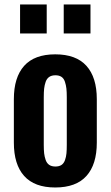

<svg xmlns="http://www.w3.org/2000/svg" viewBox="-20 -830 495 859"><path d="M265.1 -680.2V-810.1H384.8V-680.2ZM69.8 -680.2V-810.1H189V-680.2ZM227.1 8.8Q134.3 8.8 88.1 -42.7Q42 -94.2 42 -191.9V-386.2Q42 -483.9 88.1 -535.4Q134.3 -586.9 227.1 -586.9Q320.3 -586.9 366.7 -535.4Q413.1 -483.9 413.1 -386.2V-191.9Q413.1 -94.2 366.7 -42.7Q320.3 8.8 227.1 8.8ZM228 -85Q244.6 -85 255.1 -92Q265.6 -99.1 270.8 -113.8Q275.9 -128.4 277.3 -143.6Q278.8 -158.7 278.8 -182.1V-395Q278.8 -418.5 277.1 -433.8Q275.4 -449.2 270.5 -464.1Q265.6 -479 255.1 -486.1Q244.6 -493.2 228 -493.2Q210.9 -493.2 200.2 -485.8Q189.5 -478.5 184.3 -463.9Q179.2 -449.2 177.5 -433.8Q175.8 -418.5 175.8 -395V-182.1Q175.8 -159.2 177.5 -144Q179.2 -128.9 184.3 -114.3Q189.5 -99.6 200.2 -92.3Q210.9 -85 228 -85Z"/></svg>

Font: Oswald Medium
Style: Regular
Weight: 500
Designer: Vernon Adams
Foundry: Vernon Adams
Version: Version 4.103